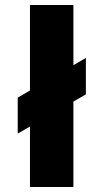

<svg xmlns="http://www.w3.org/2000/svg" viewBox="-20 -749 414 769"><path d="M51 -358 324 -517V-371L51 -214ZM100 0V-729H274V0Z"/></svg>

Font: Outfit Thin ExtraBold
Style: Regular
Weight: 800
Version: Version 1.100;gftools[0.9.27]